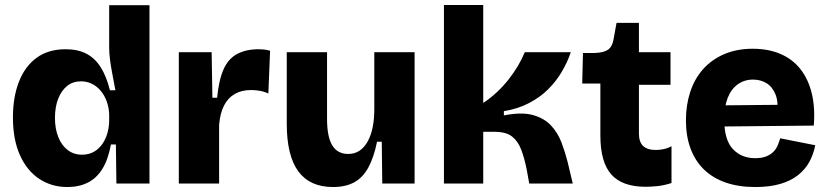

<svg xmlns="http://www.w3.org/2000/svg" viewBox="-20 -738 3328 772"><path d="M251 14Q187 14 137.5 -19Q88 -52 60 -114.5Q32 -177 32 -266Q32 -347 56 -409Q80 -471 127 -505.5Q174 -540 244 -540Q293 -540 327.5 -522Q362 -504 385 -467.5Q408 -431 422 -375H444Q438 -408 432 -439Q426 -470 422.5 -497Q419 -524 419 -545V-717H581V-249V0H448L446 -157H426Q415 -97 392 -59.5Q369 -22 333.5 -4Q298 14 251 14ZM309 -116Q338 -116 359 -128.5Q380 -141 393.5 -162Q407 -183 413 -207Q419 -231 419 -255V-274Q419 -294 414 -314Q409 -334 399.5 -351.5Q390 -369 376 -382.5Q362 -396 344 -403.5Q326 -411 306 -411Q273 -411 250 -392.5Q227 -374 214 -341Q201 -308 201 -264Q201 -220 214.5 -186.5Q228 -153 252.5 -134.5Q277 -116 309 -116Z M699 0V-250V-528H831L834 -345H853Q860 -417 879 -459.5Q898 -502 933.5 -521Q969 -540 1020 -540Q1030 -540 1041 -539Q1052 -538 1066 -534L1059 -362Q1042 -370 1023.5 -373Q1005 -376 990 -376Q952 -376 924.5 -360.5Q897 -345 881 -314Q865 -283 861 -236V0Z M1319 14Q1226 14 1179.5 -49Q1133 -112 1133 -241V-528H1295V-260Q1295 -188 1316 -153.5Q1337 -119 1380 -119Q1406 -119 1425.5 -132Q1445 -145 1458.5 -169.5Q1472 -194 1478.5 -226.5Q1485 -259 1485 -298V-528H1647V-217V0H1517L1515 -168H1496Q1483 -104 1460.5 -63.5Q1438 -23 1403.5 -4.5Q1369 14 1319 14Z M1765 0V-718H1923V-324Q1953 -344 1978.5 -368Q2004 -392 2024.5 -418Q2045 -444 2061.5 -471.5Q2078 -499 2090 -528H2275Q2262 -489 2239.5 -450.5Q2217 -412 2184.5 -379.5Q2152 -347 2107 -323.5Q2062 -300 2006 -291V-274Q2077 -288 2122.5 -275.5Q2168 -263 2195.5 -233.5Q2223 -204 2237.5 -165.5Q2252 -127 2262 -88L2283 0H2108L2098 -55Q2089 -101 2076 -135.5Q2063 -170 2039 -189Q2015 -208 1968 -208H1923V0Z M2576 13Q2482 13 2438 -36.5Q2394 -86 2394 -193V-402H2321L2324 -525H2371Q2407 -526 2424.5 -538Q2442 -550 2447 -580L2459 -646H2549V-528H2676V-397H2549V-201Q2549 -167 2566 -151Q2583 -135 2617 -135Q2635 -135 2651.5 -139Q2668 -143 2680 -150V-2Q2648 8 2622 10.5Q2596 13 2576 13Z M3017 14Q2950 14 2898 -4Q2846 -22 2810.5 -56.5Q2775 -91 2756.5 -141Q2738 -191 2738 -254Q2738 -316 2755.5 -369Q2773 -422 2807.5 -460.5Q2842 -499 2892.5 -520.5Q2943 -542 3006 -542Q3070 -542 3118.5 -521Q3167 -500 3198.5 -460Q3230 -420 3244 -362.5Q3258 -305 3252 -233L2843 -229V-314L3157 -317L3104 -276Q3111 -326 3098.5 -357.5Q3086 -389 3062 -403.5Q3038 -418 3008 -418Q2973 -418 2946.5 -399Q2920 -380 2906 -344.5Q2892 -309 2892 -258Q2892 -176 2926.5 -139Q2961 -102 3016 -102Q3043 -102 3060.5 -109Q3078 -116 3089.5 -127.5Q3101 -139 3107 -153.5Q3113 -168 3117 -182L3258 -154Q3251 -118 3234.5 -87.5Q3218 -57 3189 -34Q3160 -11 3117.5 1.5Q3075 14 3017 14Z"/></svg>

Font: Bricolage Grotesque 24pt ExtraBold
Style: Regular
Weight: 800
Designer: Mathieu Triay
Foundry: Atelier Triay
Version: Version 1.001;gftools[0.9.33.dev8+g029e19f]